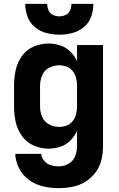

<svg xmlns="http://www.w3.org/2000/svg" viewBox="-20 -764 616 997"><path d="M284 213Q321 213 356.5 206Q392 199 423 180Q454 161 476 131.5Q498 102 506.5 66.5Q515 31 515 -5V-530H380V-447Q367 -475 344.5 -497Q322 -519 292 -528.5Q262 -538 231 -538Q192 -538 154.5 -522Q117 -506 93.5 -472.5Q70 -439 61.5 -399.5Q53 -360 53 -320V-210Q53 -170 61.5 -131Q70 -92 93.5 -58.5Q117 -25 154.5 -8.5Q192 8 231 8Q262 8 292 -1.5Q322 -11 344.5 -33.5Q367 -56 380 -84V-5Q380 22 370 47.5Q360 73 335.5 86.5Q311 100 284 100Q264 100 244 94Q224 88 210 71.5Q196 55 194 35H59Q61 75 80 111.5Q99 148 132 171.5Q165 195 204.5 204Q244 213 284 213ZM287 -105Q260 -105 235 -118Q210 -131 199 -157Q188 -183 188 -210V-320Q188 -347 199 -373Q210 -399 235 -412Q260 -425 287 -425Q307 -425 326 -418Q345 -411 357.5 -395Q370 -379 375 -359.5Q380 -340 380 -320V-210Q380 -190 375 -170.5Q370 -151 357.5 -135Q345 -119 326 -112Q307 -105 287 -105ZM288 -584Q322 -584 355 -592.5Q388 -601 415 -623Q442 -645 453.5 -677.5Q465 -710 465 -744H351Q351 -727 344 -710.5Q337 -694 321 -686.5Q305 -679 288 -679Q271 -679 255 -686.5Q239 -694 232 -710.5Q225 -727 225 -744H111Q111 -710 123 -677.5Q135 -645 161.5 -623Q188 -601 221 -592.5Q254 -584 288 -584Z"/></svg>

Font: Iosevka Sparkle Extrabold
Style: Regular
Weight: 800
Designer: Belleve Invis
Foundry: Belleve Invis
Version: Version 4.5.0; ttfautohint (v1.8.3)